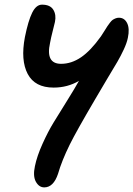

<svg xmlns="http://www.w3.org/2000/svg" viewBox="-20 -582 572 824"><path d="M169.9 222.2Q147.5 222.2 134 198Q120.6 173.8 129.9 130.9Q138.7 87.9 162.4 35.4Q186 -17.1 210.2 -56.6Q234.4 -96.2 268.6 -150.9Q302.7 -205.6 318.8 -234.9Q270 -206.1 210 -206.1Q129.9 -206.1 98.9 -264.6Q67.9 -323.2 86.9 -422.9Q101.1 -493.2 118.2 -527.6Q135.3 -562 160.2 -562Q195.3 -562 208.7 -540.3Q222.2 -518.6 215.8 -487.8Q213.9 -478.5 206.3 -449.2Q198.7 -419.9 194.8 -397.9Q174.8 -308.1 242.2 -308.1Q286.6 -308.1 327.9 -336.2Q369.1 -364.3 413.1 -425.8Q418.9 -434.6 428 -449Q437 -463.4 440.9 -469.5Q444.8 -475.6 451.7 -484.4Q458.5 -493.2 463.4 -496.6Q468.3 -500 475.3 -502.9Q482.4 -505.9 490.2 -505.9Q514.2 -505.9 525.6 -482.7Q537.1 -459.5 528.8 -419.9Q524.4 -397.9 511.2 -369.6Q498 -341.3 483.9 -317.1Q469.7 -293 439.9 -243.4Q410.2 -193.8 388.2 -155.8Q307.1 -17.6 279.3 38.6Q245.1 107.9 229 164.1Q209.5 222.2 169.9 222.2Z"/></svg>

Font: Shantell Sans Irregular Bouncy
Style: Italic
Weight: 500
Italic angle: -11.31°
Designer: Stephen Nixon, Anya Danilova, Shantell Martin
Foundry: Arrow Type
Version: Version 1.006;[9816181b4]